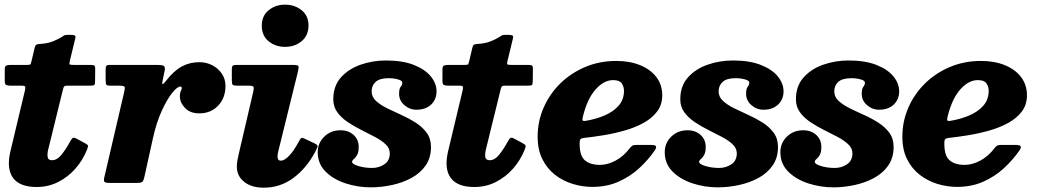

<svg xmlns="http://www.w3.org/2000/svg" viewBox="-20 -806 4595 846"><path d="M27 -520H100.5Q113.5 -520 115 -523.5Q116.5 -527 119 -537L133 -596.5Q135.5 -605.5 138.8 -608.2Q142 -611 152 -612Q189 -614 213 -623.8Q237 -633.5 249.5 -641.5Q262 -650 266 -651.2Q270 -652.5 288.5 -652.5Q303.5 -652.5 309 -650Q314.5 -647.5 311.5 -636L288 -539Q285 -527 286.2 -523.5Q287.5 -520 302 -520H379.5Q390.5 -520 395 -517.5Q399.5 -515 399.5 -503L399 -452Q399 -436.5 396.2 -432.5Q393.5 -428.5 378 -428.5H276Q265.5 -428.5 262.5 -424.8Q259.5 -421 257.5 -412L192.5 -147.5Q188 -130 189.8 -115Q191.5 -100 209.5 -100Q231.5 -100 251.5 -125Q271.5 -150 289 -182.5Q294 -191.5 299 -196.8Q304 -202 315.5 -196L355.5 -174.5Q367 -168 367.8 -163.8Q368.5 -159.5 363 -145.5Q344.5 -99.5 311.8 -62.5Q279 -25.5 235.8 -3.8Q192.5 18 141.5 18Q67.5 18 38 -21.5Q8.5 -61 25 -135.5L90 -408Q92 -418 91.2 -423.2Q90.5 -428.5 76 -428.5H25.5Q13 -428.5 7 -431.8Q1 -435 1 -448.5V-499.5Q1 -514 7.5 -517Q14 -520 27 -520Z M463 -520H675Q693.5 -520 701.2 -515.8Q709 -511.5 705.5 -494L698 -458.5Q694 -440 695.2 -435.5Q696.5 -431 712.5 -451Q746.5 -494.5 781.2 -513.2Q816 -532 858.5 -532Q888.5 -532 914.8 -518.8Q941 -505.5 957.2 -481.8Q973.5 -458 973.5 -427.5Q973.5 -374 941 -340.2Q908.5 -306.5 858 -306.5Q818 -306.5 795.2 -330.2Q772.5 -354 772.5 -382.5Q772.5 -396.5 776.8 -404.8Q781 -413 781 -418.5Q781 -424.5 774.5 -424.5Q761 -424.5 738.2 -396Q715.5 -367.5 692.2 -316.5Q669 -265.5 654 -197.5L617 -30Q613.5 -13 608.8 -6.5Q604 0 582.5 0H465Q445 0 440.5 -4.5Q436 -9 439.5 -24L527.5 -402Q531.5 -419 528.5 -423.8Q525.5 -428.5 504.5 -428.5H467Q451.5 -428.5 448.5 -433Q445.5 -437.5 445.5 -453V-500.5Q445.5 -512 448.8 -516Q452 -520 463 -520Z M1133.5 -692.5Q1133.5 -736.5 1163.8 -761Q1194 -785.5 1236 -785.5Q1278.5 -785.5 1309 -761Q1339.5 -736.5 1339.5 -692.5Q1338.5 -648.5 1308.5 -624Q1278.5 -599.5 1236 -599.5Q1194 -599.5 1163.8 -624Q1133.5 -648.5 1133.5 -692.5ZM1293 -491.5 1205 -134.5Q1203 -125 1203 -115Q1203 -98 1217.5 -98Q1233 -98 1253.8 -119.5Q1274.5 -141 1294.5 -178.5Q1302 -193 1306.2 -197Q1310.5 -201 1326.5 -193L1367.5 -173.5Q1382 -166.5 1379 -158.5Q1376 -150.5 1369 -137Q1330 -64 1272.2 -21.5Q1214.5 21 1142.5 21Q1088 21 1055.8 -4.8Q1023.5 -30.5 1023.5 -73Q1023.5 -84.5 1026.2 -100Q1029 -115.5 1031.5 -125.5L1096 -402.5Q1099.5 -419 1096.8 -423.8Q1094 -428.5 1074.5 -428.5H1024Q1009 -428.5 1005.2 -432.5Q1001.5 -436.5 1001.5 -452V-500.5Q1001.5 -514 1006.2 -517Q1011 -520 1023.5 -520H1268Q1291.5 -520 1294.5 -515.5Q1297.5 -511 1293 -491.5Z M1697.5 -130.5Q1697.5 -152.5 1679.5 -169.8Q1661.5 -187 1633.2 -202Q1605 -217 1573.2 -232.8Q1541.5 -248.5 1513 -267.5Q1484.5 -286.5 1466.5 -311Q1448.5 -335.5 1448.5 -368.5Q1448.5 -427 1482.2 -464.8Q1516 -502.5 1569 -521Q1622 -539.5 1680.5 -539.5Q1754 -539.5 1803.8 -519.8Q1853.5 -500 1878.5 -469Q1903.5 -438 1903.5 -403.5Q1903.5 -368 1879.5 -345.2Q1855.5 -322.5 1815 -322.5Q1785 -322.5 1761.8 -342.8Q1738.5 -363 1738.5 -392.5Q1738.5 -415.5 1745.5 -423.5Q1752.5 -431.5 1752.5 -442.5Q1752.5 -451 1733.5 -456.2Q1714.5 -461.5 1693 -461.5Q1653.5 -461.5 1635.5 -445.5Q1617.5 -429.5 1617.5 -403.5Q1617.5 -379 1636.5 -361.5Q1655.5 -344 1685.2 -329.2Q1715 -314.5 1748.5 -299.5Q1782 -284.5 1811.8 -265.5Q1841.5 -246.5 1860.2 -220.8Q1879 -195 1879 -158.5Q1879 -111 1855.8 -77.2Q1832.5 -43.5 1793.5 -22.2Q1754.5 -1 1707.5 9.2Q1660.5 19.5 1613.5 19.5Q1556.5 19.5 1502.8 2Q1449 -15.5 1414.5 -50Q1380 -84.5 1380 -135.5Q1380 -176 1408.8 -204Q1437.5 -232 1480.5 -232Q1515.5 -232 1538 -211.5Q1560.5 -191 1560.5 -159Q1560.5 -134.5 1553.2 -122.5Q1546 -110.5 1538.8 -104.8Q1531.5 -99 1531.5 -92.5Q1531.5 -83 1558.8 -74.5Q1586 -66 1620 -66Q1649.5 -66 1673.5 -82Q1697.5 -98 1697.5 -130.5Z M1955.5 -520H2029Q2042 -520 2043.5 -523.5Q2045 -527 2047.5 -537L2061.5 -596.5Q2064 -605.5 2067.2 -608.2Q2070.5 -611 2080.5 -612Q2117.5 -614 2141.5 -623.8Q2165.5 -633.5 2178 -641.5Q2190.5 -650 2194.5 -651.2Q2198.5 -652.5 2217 -652.5Q2232 -652.5 2237.5 -650Q2243 -647.5 2240 -636L2216.5 -539Q2213.5 -527 2214.8 -523.5Q2216 -520 2230.5 -520H2308Q2319 -520 2323.5 -517.5Q2328 -515 2328 -503L2327.5 -452Q2327.5 -436.5 2324.8 -432.5Q2322 -428.5 2306.5 -428.5H2204.5Q2194 -428.5 2191 -424.8Q2188 -421 2186 -412L2121 -147.5Q2116.5 -130 2118.2 -115Q2120 -100 2138 -100Q2160 -100 2180 -125Q2200 -150 2217.5 -182.5Q2222.5 -191.5 2227.5 -196.8Q2232.5 -202 2244 -196L2284 -174.5Q2295.5 -168 2296.2 -163.8Q2297 -159.5 2291.5 -145.5Q2273 -99.5 2240.2 -62.5Q2207.5 -25.5 2164.2 -3.8Q2121 18 2070 18Q1996 18 1966.5 -21.5Q1937 -61 1953.5 -135.5L2018.5 -408Q2020.5 -418 2019.8 -423.2Q2019 -428.5 2004.5 -428.5H1954Q1941.5 -428.5 1935.5 -431.8Q1929.5 -435 1929.5 -448.5V-499.5Q1929.5 -514 1936 -517Q1942.5 -520 1955.5 -520Z M2349 -203.5Q2349 -271.5 2375.5 -332Q2402 -392.5 2449 -438.5Q2496 -484.5 2559 -511Q2622 -537.5 2695.5 -537.5Q2754.5 -537.5 2800.2 -519Q2846 -500.5 2872 -466.5Q2898 -432.5 2898 -386Q2898 -344.5 2875.5 -314.8Q2853 -285 2815.8 -264.5Q2778.5 -244 2732.8 -231Q2687 -218 2639.8 -210.2Q2592.5 -202.5 2551 -198Q2540.5 -196.5 2537.2 -192Q2534 -187.5 2534 -175Q2533.5 -119.5 2557.2 -99.5Q2581 -79.5 2623.5 -79.5Q2657.5 -79.5 2692.8 -98.5Q2728 -117.5 2754.5 -152.5Q2760.5 -160 2765.8 -163.8Q2771 -167.5 2785.5 -167.5H2846Q2866 -167.5 2870 -162Q2874 -156.5 2864.5 -142.5Q2836.5 -102 2797.2 -65.5Q2758 -29 2706.2 -5.8Q2654.5 17.5 2590.5 17.5Q2546.5 17.5 2503.8 4.5Q2461 -8.5 2426 -35.5Q2391 -62.5 2370 -104.2Q2349 -146 2349 -203.5ZM2560.5 -273.5Q2605.5 -281 2643.8 -297.2Q2682 -313.5 2705.5 -340Q2729 -366.5 2729.5 -405Q2729.5 -424.5 2719.5 -438.8Q2709.5 -453 2681.5 -453Q2641 -453 2604.8 -412.5Q2568.5 -372 2549 -295Q2545.5 -281 2547 -276.2Q2548.5 -271.5 2560.5 -273.5Z M3226.5 -130.5Q3226.5 -152.5 3208.5 -169.8Q3190.5 -187 3162.2 -202Q3134 -217 3102.2 -232.8Q3070.5 -248.5 3042 -267.5Q3013.5 -286.5 2995.5 -311Q2977.5 -335.5 2977.5 -368.5Q2977.5 -427 3011.2 -464.8Q3045 -502.5 3098 -521Q3151 -539.5 3209.5 -539.5Q3283 -539.5 3332.8 -519.8Q3382.5 -500 3407.5 -469Q3432.5 -438 3432.5 -403.5Q3432.5 -368 3408.5 -345.2Q3384.5 -322.5 3344 -322.5Q3314 -322.5 3290.8 -342.8Q3267.5 -363 3267.5 -392.5Q3267.5 -415.5 3274.5 -423.5Q3281.5 -431.5 3281.5 -442.5Q3281.5 -451 3262.5 -456.2Q3243.5 -461.5 3222 -461.5Q3182.5 -461.5 3164.5 -445.5Q3146.5 -429.5 3146.5 -403.5Q3146.5 -379 3165.5 -361.5Q3184.5 -344 3214.2 -329.2Q3244 -314.5 3277.5 -299.5Q3311 -284.5 3340.8 -265.5Q3370.5 -246.5 3389.2 -220.8Q3408 -195 3408 -158.5Q3408 -111 3384.8 -77.2Q3361.5 -43.5 3322.5 -22.2Q3283.5 -1 3236.5 9.2Q3189.5 19.5 3142.5 19.5Q3085.5 19.5 3031.8 2Q2978 -15.5 2943.5 -50Q2909 -84.5 2909 -135.5Q2909 -176 2937.8 -204Q2966.5 -232 3009.5 -232Q3044.5 -232 3067 -211.5Q3089.5 -191 3089.5 -159Q3089.5 -134.5 3082.2 -122.5Q3075 -110.5 3067.8 -104.8Q3060.5 -99 3060.5 -92.5Q3060.5 -83 3087.8 -74.5Q3115 -66 3149 -66Q3178.5 -66 3202.5 -82Q3226.5 -98 3226.5 -130.5Z M3736 -130.5Q3736 -152.5 3718 -169.8Q3700 -187 3671.8 -202Q3643.5 -217 3611.8 -232.8Q3580 -248.5 3551.5 -267.5Q3523 -286.5 3505 -311Q3487 -335.5 3487 -368.5Q3487 -427 3520.8 -464.8Q3554.5 -502.5 3607.5 -521Q3660.5 -539.5 3719 -539.5Q3792.5 -539.5 3842.2 -519.8Q3892 -500 3917 -469Q3942 -438 3942 -403.5Q3942 -368 3918 -345.2Q3894 -322.5 3853.5 -322.5Q3823.5 -322.5 3800.2 -342.8Q3777 -363 3777 -392.5Q3777 -415.5 3784 -423.5Q3791 -431.5 3791 -442.5Q3791 -451 3772 -456.2Q3753 -461.5 3731.5 -461.5Q3692 -461.5 3674 -445.5Q3656 -429.5 3656 -403.5Q3656 -379 3675 -361.5Q3694 -344 3723.8 -329.2Q3753.5 -314.5 3787 -299.5Q3820.5 -284.5 3850.2 -265.5Q3880 -246.5 3898.8 -220.8Q3917.5 -195 3917.5 -158.5Q3917.5 -111 3894.2 -77.2Q3871 -43.5 3832 -22.2Q3793 -1 3746 9.2Q3699 19.5 3652 19.5Q3595 19.5 3541.2 2Q3487.5 -15.5 3453 -50Q3418.5 -84.5 3418.5 -135.5Q3418.5 -176 3447.2 -204Q3476 -232 3519 -232Q3554 -232 3576.5 -211.5Q3599 -191 3599 -159Q3599 -134.5 3591.8 -122.5Q3584.5 -110.5 3577.2 -104.8Q3570 -99 3570 -92.5Q3570 -83 3597.2 -74.5Q3624.5 -66 3658.5 -66Q3688 -66 3712 -82Q3736 -98 3736 -130.5Z M3956 -203.5Q3956 -271.5 3982.5 -332Q4009 -392.5 4056 -438.5Q4103 -484.5 4166 -511Q4229 -537.5 4302.5 -537.5Q4361.5 -537.5 4407.2 -519Q4453 -500.5 4479 -466.5Q4505 -432.5 4505 -386Q4505 -344.5 4482.5 -314.8Q4460 -285 4422.8 -264.5Q4385.5 -244 4339.8 -231Q4294 -218 4246.8 -210.2Q4199.5 -202.5 4158 -198Q4147.5 -196.5 4144.2 -192Q4141 -187.5 4141 -175Q4140.5 -119.5 4164.2 -99.5Q4188 -79.5 4230.5 -79.5Q4264.5 -79.5 4299.8 -98.5Q4335 -117.5 4361.5 -152.5Q4367.5 -160 4372.8 -163.8Q4378 -167.5 4392.5 -167.5H4453Q4473 -167.5 4477 -162Q4481 -156.5 4471.5 -142.5Q4443.5 -102 4404.2 -65.5Q4365 -29 4313.2 -5.8Q4261.5 17.5 4197.5 17.5Q4153.5 17.5 4110.8 4.5Q4068 -8.5 4033 -35.5Q3998 -62.5 3977 -104.2Q3956 -146 3956 -203.5ZM4167.5 -273.5Q4212.5 -281 4250.8 -297.2Q4289 -313.5 4312.5 -340Q4336 -366.5 4336.5 -405Q4336.5 -424.5 4326.5 -438.8Q4316.5 -453 4288.5 -453Q4248 -453 4211.8 -412.5Q4175.5 -372 4156 -295Q4152.5 -281 4154 -276.2Q4155.5 -271.5 4167.5 -273.5Z"/></svg>

Font: Besley* Heavy
Style: Italic
Weight: 800
Italic angle: -13°
Designer: Owen Earl
Foundry: indestructible type*
Version: Version 3.000; ttfautohint (v1.8.3)